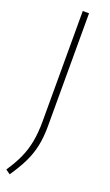

<svg xmlns="http://www.w3.org/2000/svg" viewBox="-177 -774 562 979"><g transform="rotate(20 104.0 -285.0)"><path d="M23 170 -1.5 152.5Q30 106 49.8 62.8Q69.5 19.5 79 -29.5Q88.5 -78.5 88.5 -143V-740H122.5V-127.5Q122.5 -66.5 112 -18Q101.5 30.5 79.5 75Q57.5 119.5 23 170Z"/></g></svg>

Font: Encode Sans SemiCondensed SemiCondensed Thin
Style: Regular
Weight: 100
Width: 4
Designer: Multiple Designers
Foundry: Impallari Type
Version: Version 3.000; ttfautohint (v1.8.3) -l 8 -r 50 -G 200 -x 14 